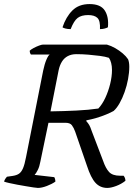

<svg xmlns="http://www.w3.org/2000/svg" viewBox="-29 -923 670 943"><path d="M157 0Q151 0 135 -2.5Q119 -5 98 -8.5Q77 -12 55.5 -16Q34 -20 16.5 -24Q-1 -28 -9 -31Q-7 -39 -2 -46Q3 -53 5 -55L33 -59Q53 -62 64.5 -70Q76 -78 84 -96.5Q92 -115 99 -152L183 -576Q190 -609 199 -630Q208 -651 215 -655H123Q120 -659 118.5 -663.5Q117 -668 117 -674Q123 -680 136 -687Q149 -694 162.5 -699Q176 -704 182 -704H496Q517 -698 537 -686.5Q557 -675 573.5 -661Q590 -647 600 -632Q603 -625 604.5 -615.5Q606 -606 606 -595Q606 -567 600 -534.5Q594 -502 583 -471Q572 -440 558 -415.5Q544 -391 529 -378Q515 -370 492 -360.5Q469 -351 443.5 -343.5Q418 -336 395 -332V-328Q404 -318 409.5 -308.5Q415 -299 422 -278L477 -134Q490 -96 507 -78Q524 -60 560 -60H578Q583 -54 585 -47.5Q587 -41 587 -35Q567 -19 541.5 -9.5Q516 0 498 0Q463 0 440 -25Q417 -50 398 -109L340 -277Q333 -296 324 -308Q315 -320 292 -320H209L169 -128Q165 -105 156.5 -88Q148 -71 141 -64L237 -53Q239 -52 241 -45Q243 -38 243 -31Q226 -19 201 -9.5Q176 0 157 0ZM219 -376Q285 -377 346 -380Q407 -383 454 -390Q473 -410 488 -442Q503 -474 512 -510.5Q521 -547 521 -579Q521 -598 517 -613.5Q513 -629 506 -639Q488 -645 461.5 -648.5Q435 -652 405 -654.5Q375 -657 346 -657Q322 -657 304 -647.5Q286 -638 275 -620Q264 -602 259 -578ZM318 -780Q303 -780 292 -783Q281 -786 278 -789Q295 -840 326.5 -871.5Q358 -903 411 -903Q465 -903 485.5 -871.5Q506 -840 501 -789Q496 -786 485.5 -783Q475 -780 462 -780Q464 -821 449.5 -835Q435 -849 404 -849Q371 -849 352.5 -835Q334 -821 318 -780Z"/></svg>

Font: Texturina Medium 12pt Light
Style: Italic
Weight: 300
Italic angle: -11°
Version: Version 1.002